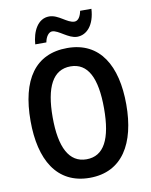

<svg xmlns="http://www.w3.org/2000/svg" viewBox="-99 -989 841 1071"><g transform="rotate(-10 321.5 -453.5)"><path d="M151 -776H214C220 -810 238 -831 256 -831C292 -831 340 -777 389 -777C444 -777 489 -826 494 -917H430C424 -885 410 -863 389 -863C348 -863 307 -916 254 -916C189 -916 156 -848 151 -776ZM593 -358C593 -578 508 -725 323 -725C142 -725 51 -594 51 -359C51 -141 135 10 322 10C507 10 593 -138 593 -358ZM176 -358C176 -529 223 -621 323 -621C421 -621 467 -531 467 -358C467 -185 421 -95 322 -95C224 -95 176 -187 176 -358Z"/></g></svg>

Font: Noto Sans Gujarati UI Condensed SemiBold
Style: Regular
Weight: 600
Width: 3
Designer: Jelle Bosma - Monotype Design Team, Universal Thirst
Foundry: Monotype Imaging Inc.
Version: Version 2.106